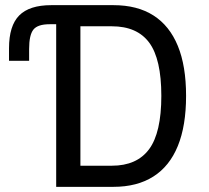

<svg xmlns="http://www.w3.org/2000/svg" viewBox="-20 -725 812 745"><path d="M198 0V-631H173Q126 -631 109.5 -610Q93 -589 93 -535V-489H15V-538Q15 -625 54.5 -665Q94 -705 179 -705H420Q513 -705 575.5 -665Q638 -625 670 -547Q702 -469 702 -353Q702 -237 670 -158.5Q638 -80 575 -40Q512 0 420 0ZM292 -82H414Q511 -82 558.5 -146Q606 -210 606 -353Q606 -496 559 -559.5Q512 -623 414 -623H292Z"/></svg>

Font: Nunito Sans 7pt Condensed Medium
Style: Regular
Weight: 500
Width: 3
Designer: Vernon Adams
Foundry: Vernon Adams
Version: Version 3.101;gftools[0.9.27]